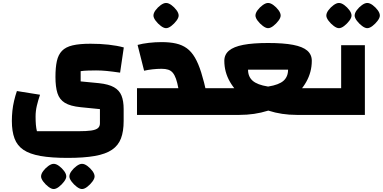

<svg xmlns="http://www.w3.org/2000/svg" viewBox="-20 -775 2582 1295"><path d="M533 500Q518 500 498 485Q478 470 463 450Q448 430 448 415Q448 398 462.5 378.5Q477 359 497 344.5Q517 330 533 330Q550 330 569.5 344.5Q589 359 603.5 378.5Q618 398 618 415Q618 430 603 450Q588 470 568.5 485Q549 500 533 500ZM342 500Q327 500 307 485Q287 470 272 450Q257 430 257 415Q257 398 271.5 378.5Q286 359 306 344.5Q326 330 342 330Q359 330 378.5 344.5Q398 359 412.5 378.5Q427 398 427 415Q427 430 412 450Q397 470 377.5 485Q358 500 342 500ZM436 290Q326 290 253 277Q180 264 138 235.5Q96 207 78 159Q60 111 60 41Q60 7 63.5 -27Q67 -61 75 -95Q83 -129 94 -161L250 -136Q237 -98 228.5 -62Q220 -26 220 11Q220 42 222 66Q224 90 229 110H510Q563 110 594.5 105.5Q626 101 640 89.5Q654 78 654 57V-39L524 -52Q454 -59 417.5 -81.5Q381 -104 367.5 -146.5Q354 -189 354 -256Q354 -320 363.5 -363Q373 -406 398 -432Q423 -458 469.5 -469Q516 -480 590 -480Q722 -480 815 -455L790 -285Q735 -293 699 -296.5Q663 -300 628 -300Q599 -300 571 -299Q543 -298 524 -295V-226L648 -214Q713 -207 749 -186.5Q785 -166 799.5 -130Q814 -94 814 -39V41Q814 111 796 158.5Q778 206 735.5 235Q693 264 619.5 277Q546 290 436 290Z M1335 0V-180H1425V0ZM904 0V-180H1183Q1176 -218 1167 -243.5Q1158 -269 1145.5 -284Q1133 -299 1114.5 -305Q1096 -311 1070 -311Q1040 -311 1009 -307.5Q978 -304 952 -298L908 -472Q940 -481 983.5 -486Q1027 -491 1070 -491Q1126 -491 1167.5 -481.5Q1209 -472 1240 -449.5Q1271 -427 1294.5 -387Q1318 -347 1337 -286.5Q1356 -226 1375 -140V0ZM1425 0V-180Q1434 -180 1439.5 -155Q1445 -130 1445 -90Q1445 -48 1439.5 -24Q1434 0 1425 0ZM1100 -585Q1085 -585 1065 -600Q1045 -615 1030 -635Q1015 -655 1015 -670Q1015 -687 1029.5 -706.5Q1044 -726 1064 -740.5Q1084 -755 1100 -755Q1117 -755 1136.5 -740.5Q1156 -726 1170.5 -706.5Q1185 -687 1185 -670Q1185 -655 1170 -635Q1155 -615 1135.5 -600Q1116 -585 1100 -585Z M1595 0V-180Q1718 -180 1790 -191.5Q1862 -203 1892.5 -230.5Q1923 -258 1923 -305H1653Q1653 -258 1684 -230.5Q1715 -203 1786.5 -191.5Q1858 -180 1981 -180V0Q1880 0 1791.5 -28.5Q1703 -57 1636 -107Q1569 -157 1531 -223Q1493 -289 1493 -365Q1493 -407 1524.5 -433.5Q1556 -460 1621 -472.5Q1686 -485 1788 -485Q1892 -485 1957 -472.5Q2022 -460 2052.5 -433.5Q2083 -407 2083 -365Q2083 -289 2045.5 -222.5Q2008 -156 1941.5 -106Q1875 -56 1786 -28Q1697 0 1595 0ZM1425 0V-180H1595V0ZM1981 0V-180H2151V0ZM1425 0Q1416 0 1410.5 -24Q1405 -48 1405 -90Q1405 -130 1410.5 -155Q1416 -180 1425 -180ZM2151 0V-180Q2160 -180 2165.5 -155Q2171 -130 2171 -90Q2171 -48 2165.5 -24Q2160 0 2151 0ZM1788 -585Q1773 -585 1753 -600Q1733 -615 1718 -635Q1703 -655 1703 -670Q1703 -687 1717.5 -706.5Q1732 -726 1752 -740.5Q1772 -755 1788 -755Q1805 -755 1824.5 -740.5Q1844 -726 1858.5 -706.5Q1873 -687 1873 -670Q1873 -655 1858 -635Q1843 -615 1823.5 -600Q1804 -585 1788 -585Z M2151 0V-180H2362L2281 -99V-470H2441V0ZM2151 0Q2142 0 2136.5 -24Q2131 -48 2131 -90Q2131 -130 2136.5 -155Q2142 -180 2151 -180ZM2266 -585Q2251 -585 2231 -600Q2211 -615 2196 -635Q2181 -655 2181 -670Q2181 -687 2195.5 -706.5Q2210 -726 2230 -740.5Q2250 -755 2266 -755Q2283 -755 2302.5 -740.5Q2322 -726 2336.5 -706.5Q2351 -687 2351 -670Q2351 -655 2336 -635Q2321 -615 2301.5 -600Q2282 -585 2266 -585ZM2457 -585Q2442 -585 2422 -600Q2402 -615 2387 -635Q2372 -655 2372 -670Q2372 -687 2386.5 -706.5Q2401 -726 2421 -740.5Q2441 -755 2457 -755Q2474 -755 2493.5 -740.5Q2513 -726 2527.5 -706.5Q2542 -687 2542 -670Q2542 -655 2527 -635Q2512 -615 2492.5 -600Q2473 -585 2457 -585Z"/></svg>

Font: Changa ExtraBold
Style: Regular
Weight: 800
Designer: Eduardo Rodriguez Tunni
Foundry: Eduardo Rodriguez Tunni
Version: Version 3.002; ttfautohint (v1.8.2)